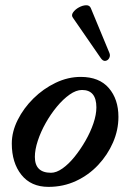

<svg xmlns="http://www.w3.org/2000/svg" viewBox="-20 -716 492 749"><path d="M169 13Q101 13 63.5 -34Q26 -81 26 -156Q26 -202 49 -248Q72 -294 110.5 -332Q149 -370 197 -393Q245 -416 295 -416Q367 -416 404.5 -372.5Q442 -329 442 -260Q442 -209 421 -160.5Q400 -112 363 -72.5Q326 -33 276.5 -10Q227 13 169 13ZM179 -42Q200 -42 224 -59Q248 -76 271 -104.5Q294 -133 313.5 -167Q333 -201 344.5 -235Q356 -269 356 -297Q356 -365 300 -365Q277 -365 251.5 -347Q226 -329 202 -300Q178 -271 158.5 -236.5Q139 -202 127.5 -167Q116 -132 116 -104Q116 -42 179 -42ZM407 -509Q411 -499 406 -489.5Q401 -480 391 -478.5Q381 -477 372 -491L265 -646Q257 -656 265 -667.5Q273 -679 287.5 -687Q302 -695 315.5 -695.5Q329 -696 334 -685Z"/></svg>

Font: Junicode SmExp
Style: Bold Italic
Weight: 700
Width: 6
Italic angle: -11°
Designer: Peter S. Baker
Version: Version 2.205; ttfautohint (v1.8.4)